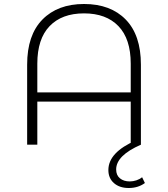

<svg xmlns="http://www.w3.org/2000/svg" viewBox="-20 -725 842 962"><path d="M686 -401V0H635V-216H167V0H116V-401Q116 -549 192.5 -627Q269 -705 401 -705Q534 -705 610 -627Q686 -549 686 -401ZM635 -262V-406Q635 -530 573.5 -594Q512 -658 401 -658Q290 -658 228.5 -594Q167 -530 167 -406V-262ZM523 127Q523 38 662 -22L686 0Q562 54 562 124Q562 153 581 168.5Q600 184 630 184Q647 184 663.5 178.5Q680 173 692 163L706 192Q672 217 625 217Q579 217 551 192.5Q523 168 523 127Z"/></svg>

Font: Montserrat Alternates Light
Style: Regular
Weight: 300
Designer: Julieta Ulanovsky
Foundry: Julieta Ulanovsky
Version: Version 7.200